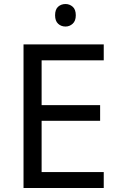

<svg xmlns="http://www.w3.org/2000/svg" viewBox="-20 -1001 596 955"><path d="M496 -66H97V-780H496V-701H187V-478H478V-400H187V-145H496ZM306 -981Q326 -981 341.5 -967.5Q357 -954 357 -925Q357 -897 341.5 -883Q326 -869 306 -869Q284 -869 269 -883Q254 -897 254 -925Q254 -954 269 -967.5Q284 -981 306 -981Z"/></svg>

Font: Noto Sans Malayalam UI
Style: Regular
Weight: 400
Designer: Jelle Bosma - Monotype Design Team
Foundry: Monotype Imaging Inc.
Version: Version 2.104